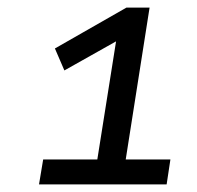

<svg xmlns="http://www.w3.org/2000/svg" viewBox="-20 -725 520 507"><path d="M83 -238 94 -304H237L290 -638H326L150 -539L125 -597L314 -705H375L312 -304H430L420 -238Z"/></svg>

Font: Nunito Sans 7pt Medium
Style: Italic
Weight: 500
Italic angle: -9°
Designer: Vernon Adams
Foundry: Vernon Adams
Version: Version 3.101;gftools[0.9.27]